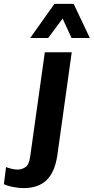

<svg xmlns="http://www.w3.org/2000/svg" viewBox="-129 -779 481 985"><path d="M-7 186Q-23 186 -42 183.5Q-61 181 -79 176.5Q-97 172 -109 166L-98 78Q-87 83 -68.5 87Q-50 91 -39 91Q-18 91 1 79Q20 67 26 23L101 -511H239L165 19Q152 105 109.5 145.5Q67 186 -7 186ZM26 -584 150 -759H249L332 -584H238L166 -741H235L118 -584Z"/></svg>

Font: Chivo SemiBold
Style: Italic
Weight: 600
Italic angle: -8.05°
Designer: Hector Gatti
Foundry: Omnibus-Type
Version: Version 2.002